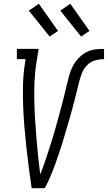

<svg xmlns="http://www.w3.org/2000/svg" viewBox="-20 -993 569 1013"><path d="M147 0Q139 -54 132 -108.5Q125 -163 119 -217.5Q113 -272 108.5 -327Q104 -382 102 -437.5Q100 -493 101.5 -549Q103 -605 112 -662L115 -681H69V-735H184L172 -662Q164 -611 162 -561.5Q160 -512 161 -462.5Q162 -413 165 -364Q168 -315 172 -266.5Q176 -218 181 -169.5Q186 -121 192 -73Q202 -96 210 -119.5Q218 -143 226 -166.5Q234 -190 241.5 -214Q249 -238 256.5 -261.5Q264 -285 270.5 -309Q277 -333 284 -357Q291 -381 297 -404.5Q303 -428 309.5 -452Q316 -476 321.5 -500Q327 -524 333 -548Q339 -572 345.5 -596Q352 -620 363.5 -642.5Q375 -665 393 -684.5Q411 -704 433.5 -716.5Q456 -729 480.5 -732Q505 -735 529 -735V-681Q505 -681 481 -674Q457 -667 439 -648.5Q421 -630 412 -606.5Q403 -583 397 -559.5Q391 -536 385.5 -512Q380 -488 373.5 -464.5Q367 -441 361 -417.5Q355 -394 348 -370.5Q341 -347 334 -323.5Q327 -300 320.5 -277Q314 -254 306.5 -230.5Q299 -207 291 -183.5Q283 -160 275 -137Q267 -114 258 -91Q249 -68 238.5 -45Q228 -22 216 0ZM408 -800 298 -937 351 -973 452 -830ZM242 -800 132 -937 185 -973 286 -830Z"/></svg>

Font: Iosevka QP Light
Style: Italic
Weight: 300
Italic angle: -9°
Designer: Belleve Invis
Foundry: Belleve Invis
Version: Version 20.0.0; ttfautohint (v1.8.4)